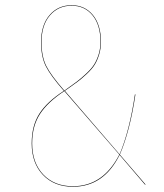

<svg xmlns="http://www.w3.org/2000/svg" viewBox="-20 -711 631 740"><path d="M255.9 -690.9Q307.1 -690.9 338.1 -653.1Q369.1 -615.2 369.1 -549.8Q369.1 -523.9 362.3 -501.5Q355.5 -479 345.5 -462.4Q335.4 -445.8 315.2 -426.8Q294.9 -407.7 277.8 -395Q260.7 -382.3 230 -360.8L440.9 -116.2Q479.5 -207.5 500 -347.2H502Q481 -206.5 441.9 -115.2L541 0L539.1 1L440.9 -113.8Q379.9 8.8 261.2 8.8Q189 8.8 145.5 -36.9Q102.1 -82.5 102.1 -158.2Q102.1 -226.6 131.8 -272.9Q161.6 -319.3 226.1 -360.8Q174.3 -419.9 156.2 -456.5Q138.2 -493.2 138.2 -548.8Q138.2 -614.7 170.9 -652.8Q203.6 -690.9 255.9 -690.9ZM255.9 -689Q204.6 -689 172.4 -651.6Q140.1 -614.3 140.1 -548.8Q140.1 -493.7 158 -457.5Q175.8 -421.4 228 -361.8Q258.8 -383.3 276.1 -396.5Q293.5 -409.7 313.5 -428.5Q333.5 -447.3 343.5 -463.6Q353.5 -480 360.4 -502.2Q367.2 -524.4 367.2 -549.8Q367.2 -614.3 336.9 -651.6Q306.6 -689 255.9 -689ZM228 -359.9Q163.6 -317.4 133.8 -271.2Q104 -225.1 104 -158.2Q104 -83 147 -38.1Q189.9 6.8 261.2 6.8Q377.4 6.8 439.9 -115.2Z"/></svg>

Font: Fira Sans Compressed Two
Style: Regular
Weight: 100
Width: 1
Designer: Carrois Corporate & Edenspiekermann AG
Foundry: Carrois Corporate GbR & Edenspiekermann AG
Version: Version 4.203;PS 004.203;hotconv 1.0.88;makeotf.lib2.5.64775